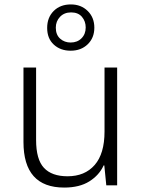

<svg xmlns="http://www.w3.org/2000/svg" viewBox="-20 -837 640 867"><path d="M406 -712Q406 -758 376 -787.5Q346 -817 300 -817Q252 -817 222.5 -787.5Q193 -758 193 -711Q193 -663 223 -635.5Q253 -608 299 -608Q346 -608 376 -637Q406 -666 406 -712ZM232 -712Q232 -741 251 -761Q270 -781 301 -781Q333 -781 350 -761Q367 -741 367 -713Q367 -683 348 -664Q329 -645 299 -645Q271 -645 251.5 -662.5Q232 -680 232 -712ZM448 -90H451L460 0H509V-532H452V-243Q452 -143 407.5 -92Q363 -41 285 -41Q214 -41 178.5 -79Q143 -117 143 -205V-532H86V-196Q86 10 270 10Q339 10 383.5 -18Q428 -46 448 -90Z"/></svg>

Font: Noto Sans Mono UI Light
Style: Regular
Weight: 300
Designer: Monotype Design team
Foundry: Monotype Imaging Inc.
Version: 1.000